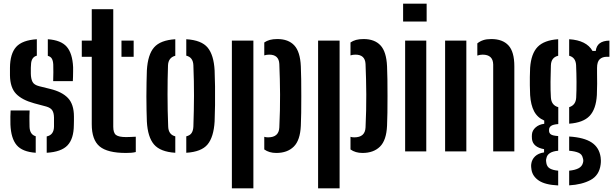

<svg xmlns="http://www.w3.org/2000/svg" viewBox="-20 -820 3322 1040"><path d="M233 7.5V-81Q271.5 -89 272.5 -133.5Q272.5 -147.5 272.5 -153.5Q272.5 -159.5 272.5 -165.2Q272.5 -171 272.5 -183.5Q272 -208.5 263.2 -222.2Q254.5 -236 230.5 -243L165 -260.5Q99 -278.5 67 -312Q35 -345.5 34 -411.5Q34 -434.5 34 -452.5Q34.5 -529 67.5 -565.8Q100.5 -602.5 179.5 -607.5V-518.5Q149 -510.5 148 -469.5Q147.5 -464 147 -453Q146.5 -442 147 -421.5Q147.5 -393.5 156 -376.8Q164.5 -360 192.5 -353L251 -338.5Q316 -323 348.2 -289Q380.5 -255 380.5 -188.5Q380.5 -176 380.5 -165.5Q380.5 -155 380 -142.5Q379.5 -68.5 345.8 -32.8Q312 3 233 7.5ZM268 -380.5Q269 -401 269 -428Q269 -455 268.5 -470Q267.5 -490.5 261 -502Q254.5 -513.5 239 -517.5V-607.5Q310.5 -602.5 341.5 -566.8Q372.5 -531 376 -456.5Q376 -449 376 -433.8Q376 -418.5 375.5 -403.2Q375 -388 374.5 -380.5ZM36.5 -145.5Q36 -168 36.2 -188Q36.5 -208 37.5 -221.5H140.5Q139 -189.5 139.5 -169Q140 -148.5 140 -133Q141.5 -91 173.5 -82V7.5Q101 2.5 70.2 -34Q39.5 -70.5 36.5 -145.5Z M423 -512.5V-600H477V-770H593.5V-133.5Q593.5 -100 608.5 -88.8Q623.5 -77.5 663 -77.5Q677.5 -77.5 689 -78.2Q700.5 -79 715.5 -79.5V3.5Q703.5 6.5 690.5 7.5Q677.5 8.5 662.5 8.5Q562 8.5 519.5 -27Q477 -62.5 477 -147V-512.5ZM638 -512.5V-600H704V-512.5Z M775.5 -162Q774.5 -186.5 773.8 -222Q773 -257.5 773 -297Q773 -336.5 773.8 -373.5Q774.5 -410.5 775.5 -438.5Q780.5 -524.5 814.8 -563.5Q849 -602.5 929.5 -607.5V-518Q891.5 -508 890 -465Q887.5 -394.5 887.5 -307.8Q887.5 -221 891 -135.5Q892 -91 929.5 -81.5V7.5Q848.5 2.5 814.2 -37.5Q780 -77.5 775.5 -162ZM989 7.5V-81.5Q1009.5 -86.5 1018 -99.8Q1026.5 -113 1027.5 -134.5Q1030.5 -224 1030.8 -301.2Q1031 -378.5 1027.5 -466Q1026 -509.5 989 -518.5V-607.5Q1071.5 -602.5 1104.8 -562.2Q1138 -522 1142.5 -438.5Q1144 -403 1144.8 -352.2Q1145.5 -301.5 1144.8 -250.5Q1144 -199.5 1142.5 -162Q1137.5 -77.5 1104.2 -37.5Q1071 2.5 989 7.5Z M1411.5 -79Q1419.5 -76 1432 -76Q1490.5 -76 1493 -129.5Q1497.5 -225.5 1497 -308.5Q1496.5 -391.5 1493 -473.5Q1490.5 -524 1438.5 -524Q1424 -524 1411.5 -520V-590Q1424.5 -599 1441.5 -603.8Q1458.5 -608.5 1482.5 -608.5Q1542 -608.5 1574 -574.2Q1606 -540 1609.5 -461Q1611 -433 1611.5 -390Q1612 -347 1612 -299.5Q1612 -252 1611.5 -209.2Q1611 -166.5 1609.5 -139Q1606 -60 1571.2 -25.8Q1536.5 8.5 1476.5 8.5Q1438 8.5 1411.5 -10.5ZM1236 200V-600H1352.5V200Z M1878.5 -79Q1886.5 -76 1899 -76Q1957.5 -76 1960 -129.5Q1964.5 -225.5 1964 -308.5Q1963.5 -391.5 1960 -473.5Q1957.5 -524 1905.5 -524Q1891 -524 1878.5 -520V-590Q1891.5 -599 1908.5 -603.8Q1925.5 -608.5 1949.5 -608.5Q2009 -608.5 2041 -574.2Q2073 -540 2076.5 -461Q2078 -433 2078.5 -390Q2079 -347 2079 -299.5Q2079 -252 2078.5 -209.2Q2078 -166.5 2076.5 -139Q2073 -60 2038.2 -25.8Q2003.5 8.5 1943.5 8.5Q1905 8.5 1878.5 -10.5ZM1703 200V-600H1819.5V200Z M2163.5 -703.5V-800H2291V-703.5ZM2174.5 0V-600H2289V0Z M2651.5 0V-470.5Q2650.5 -524 2594 -524Q2580.5 -524 2565.5 -519V-585Q2579.5 -596.5 2597.5 -602.5Q2615.5 -608.5 2641 -608.5Q2702.5 -608.5 2734.2 -574Q2766 -539.5 2766 -461V0ZM2391 0V-600H2506V0Z M3003.5 184.5Q2932.5 181 2898.8 158.2Q2865 135.5 2859 100Q2858 94 2857.2 85.2Q2856.5 76.5 2857.5 69Q2860.5 44 2878.2 27Q2896 10 2927 5.5V-12Q2866.5 -23 2861.5 -67Q2860.5 -76.5 2860.8 -81.8Q2861 -87 2861.5 -93.5Q2863.5 -114 2881.5 -130Q2899.5 -146 2928 -149.5V-167Q2891 -183 2873 -217.2Q2855 -251.5 2851.5 -305Q2850.5 -335.5 2850 -358.2Q2849.5 -381 2850 -403Q2850.5 -425 2851.5 -453Q2857 -529.5 2892.2 -566Q2927.5 -602.5 3003.5 -607.5V-518Q2965 -509 2964 -465Q2962.5 -423 2962 -377Q2961.5 -331 2964 -292.5Q2966.5 -249.5 3004 -239.5V-148Q2976.5 -146 2965.2 -138.2Q2954 -130.5 2954 -116.5V-112.5Q2954 -99 2964 -92Q2974 -85 3003.5 -83V-3.5Q2945.5 1.5 2939.5 38Q2937.5 44 2937.8 51.2Q2938 58.5 2939.5 64Q2943 84 2959.2 93Q2975.5 102 3003.5 104.5ZM3063 -150V-239.5Q3098.5 -250.5 3101 -290.5Q3103 -329.5 3102.8 -376.2Q3102.5 -423 3100.5 -467.5Q3098 -509 3063 -518V-607.5Q3157 -601.5 3189.5 -544H3207Q3213 -599 3281 -600V-512.5H3267.5Q3242.5 -512.5 3228.2 -498.8Q3214 -485 3214 -452V-425Q3214.5 -391 3214.5 -366.2Q3214.5 -341.5 3213 -305Q3208.5 -229 3173.8 -192.2Q3139 -155.5 3063 -150ZM3063 184V104.5Q3094 101.5 3113.2 91.8Q3132.5 82 3137.5 62.5Q3142 49 3136.5 34.5Q3132.5 15 3113 7Q3093.5 -1 3063 -3.5V-80.5Q3143.5 -75.5 3184.8 -48.2Q3226 -21 3233.5 32Q3234.5 39.5 3234.8 49.5Q3235 59.5 3233.5 71Q3226 129.5 3179.2 154.8Q3132.5 180 3063 184Z"/></svg>

Font: Big Shoulders Stencil Text
Style: Bold
Weight: 700
Designer: Patric King
Foundry: XO Type Co
Version: Version 1.000